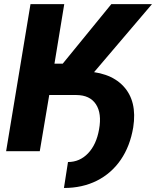

<svg xmlns="http://www.w3.org/2000/svg" viewBox="-20 -748 772 950"><path d="M261.7 -277.8 281.2 -395.5H377.9Q520.5 -396 590.1 -322Q659.7 -248 639.2 -117.7Q623.5 -24.4 577.4 42.7Q531.2 109.9 459.5 146Q387.7 182.1 296.4 182.1L316.4 53.7Q374.5 53.7 415.8 10.5Q457 -32.7 470.2 -107.9Q484.4 -187 454.6 -232.2Q424.8 -277.3 358.4 -277.8ZM10.3 0 130.9 -727.5H297.9L249.5 -433.1H290.5L530.8 -727.5H731.9L349.1 -277.8H223.6L176.8 0Z"/></svg>

Font: Inter 17pt ExtraBold
Style: Italic
Weight: 800
Italic angle: -9.3988°
Version: Version 4.001;git-66647c0bb